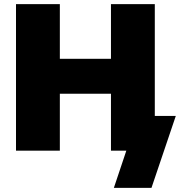

<svg xmlns="http://www.w3.org/2000/svg" viewBox="-20 -725 888 924"><path d="M826 -167 709 179H528L588 0H514V-274H268V0H57V-705H268V-442H514V-705H725V-167Z"/></svg>

Font: Nunito Sans Heavy
Style: Regular
Weight: 400
Designer: Vernon Adams
Foundry: Vernon Adams
Version: Version 2.500